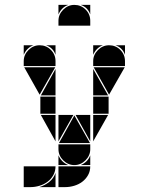

<svg xmlns="http://www.w3.org/2000/svg" viewBox="-20 -677 608 785"><path d="M142 -492Q169 -492 188 -473Q207 -454 207 -427V-407H77V-427Q77 -453 96.5 -472.5Q116 -492 142 -492ZM426 -492Q453 -492 472 -473Q491 -454 491 -427V-407H361V-427Q361 -453 380.5 -472.5Q400 -492 426 -492ZM219 3H349Q349 23 340 39Q331 55 316.5 66Q302 77 283.5 82.5Q265 88 247 88H219ZM77 3H207Q207 23 198 39Q189 55 174.5 66Q160 77 141.5 82.5Q123 88 105 88H77ZM284 -2Q258 -2 238.5 -21.5Q219 -41 219 -67V-87H349V-67Q349 -41 329.5 -21.5Q310 -2 284 -2ZM221 -92 284 -205 348 -92ZM206 -402 142 -290 79 -402ZM490 -402 426 -290 363 -402ZM424 -212H361V-282H424ZM207 -212H145V-282H207ZM361 -287V-395L422 -287ZM361 -207H422L361 -99ZM219 -207H280L219 -99ZM207 -287H147L207 -395ZM349 -207V-99L289 -207ZM207 -207V-99L147 -207ZM141 88Q163 81 181 67Q199 53 207 30V88ZM219 -42Q231 -14 259 -2H219ZM361 -492H401Q387 -487 377 -477Q367 -467 361 -453ZM77 -492H117Q103 -487 93 -477Q83 -467 77 -453ZM310 -2Q324 -8 334 -18Q344 -28 349 -42V-2ZM491 -492V-453Q481 -482 452 -492ZM207 -492V-453Q197 -482 168 -492ZM284 -657Q311 -657 330 -638Q349 -619 349 -592V-572H219V-592Q219 -618 238.5 -637.5Q258 -657 284 -657ZM219 -657H259Q245 -652 235 -642Q225 -632 219 -618ZM349 -657V-618Q339 -647 310 -657Z"/></svg>

Font: CAT DyFa
Style: Regular
Weight: 400
Designer: Peter Wiegel
Foundry: Peter Wiegel
Version: Version 1.001; ttfautohint (v1.3)